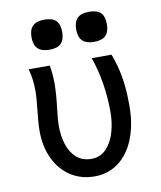

<svg xmlns="http://www.w3.org/2000/svg" viewBox="-87 -841 773 921"><g transform="rotate(-10 300.0 -381.0)"><path d="M76.5 -250Q76.5 -272 78.8 -297.5Q81 -323 83.5 -347Q86 -371.5 88.2 -397Q90.5 -422.5 90.5 -445Q90.5 -500.5 76.5 -550H179Q187 -510 187 -461Q187 -413.5 178 -338.5Q171.5 -283 171.5 -258Q171.5 -209 184.5 -167.5Q197.5 -126 226.2 -100.2Q255 -74.5 299.5 -74.5Q343 -74.5 372 -105.5Q401 -136.5 414.2 -183.5Q427.5 -230.5 427.5 -280Q427.5 -351.5 416.2 -420.8Q405 -490 383.5 -550H480Q501.5 -494.5 511.8 -434.5Q522 -374.5 522 -300V-284Q520.5 -197 493 -130Q465.5 -63 415.8 -26Q366 11 299 11Q235 11 184.5 -21.2Q134 -53.5 105.2 -112.8Q76.5 -172 76.5 -250ZM116.5 -698.5Q116.5 -736 135 -753.8Q153.5 -771.5 191.5 -771.5Q230.5 -771.5 248.2 -754Q266 -736.5 266 -698.5Q266 -661 248.2 -643Q230.5 -625 191.5 -625Q153.5 -625 135 -643Q116.5 -661 116.5 -698.5ZM334 -698.5Q334 -736 352.5 -753.8Q371 -771.5 409 -771.5Q448 -771.5 465.8 -754Q483.5 -736.5 483.5 -698.5Q483.5 -661 465.8 -643Q448 -625 409 -625Q371 -625 352.5 -643Q334 -661 334 -698.5Z"/></g></svg>

Font: JuliaMono Medium
Style: Regular
Weight: 500
Monospace: yes
Designer: cormullion
Foundry: corm
Version: Version 0.054; ttfautohint (v1.8.4)